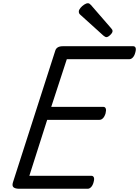

<svg xmlns="http://www.w3.org/2000/svg" viewBox="-20 -1164 858 1184"><path d="M99 0Q74 0 63.5 -9Q53 -18 60 -40L321 -852Q325 -865 336.5 -872Q348 -879 368 -879H801Q812 -879 816 -869.5Q820 -860 814 -839Q809 -820 799 -809.5Q789 -799 778 -799H392L296 -505H617Q628 -505 632 -495Q636 -485 631 -465Q625 -445 615 -435Q605 -425 594 -425H271L161 -80H543Q554 -80 558.5 -70.5Q563 -61 557 -40Q552 -21 542 -10.5Q532 0 521 0ZM636 -935Q632 -935 627 -938Q622 -941 617 -945L481 -1068Q471 -1076 468.5 -1081Q466 -1086 466 -1093Q466 -1103 476 -1115Q486 -1127 499 -1135.5Q512 -1144 522 -1144Q528 -1144 532 -1141Q536 -1138 541 -1133L666 -989Q672 -982 673 -979Q674 -976 674 -972Q674 -962 660 -948.5Q646 -935 636 -935Z"/></svg>

Font: Playwrite HR
Style: Regular
Weight: 400
Designer: Veronika Burian, José Scaglione
Foundry: TypeTogether
Version: Version 1.002